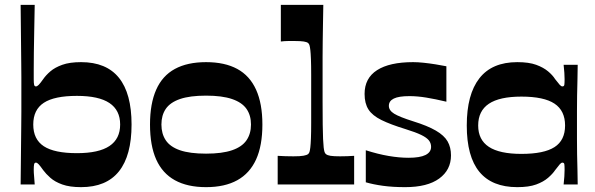

<svg xmlns="http://www.w3.org/2000/svg" viewBox="-20 -760 2452 791"><path d="M314 11Q267 11 236.5 0Q206 -11 187.5 -27.5Q169 -44 158 -59Q146 -76 139.5 -83Q133 -90 128 -90Q122 -90 120.5 -83Q119 -76 119 -60Q119 -49 120.5 -33Q122 -17 123 0H65Q66 -85 66.5 -143Q67 -201 67.5 -238.5Q68 -276 68 -299.5Q68 -323 68 -339Q68 -355 68 -371Q68 -387 68 -403Q68 -419 68 -442Q68 -465 67.5 -502Q67 -539 66.5 -597Q66 -655 65 -740H123Q122 -682 121 -633Q120 -584 119.5 -544Q119 -504 119 -476.5Q119 -449 119 -433Q119 -418 120.5 -411Q122 -404 128 -404Q133 -404 139.5 -410.5Q146 -417 158 -434Q169 -450 187.5 -466Q206 -482 236.5 -493Q267 -504 314 -504Q418 -504 470 -439.5Q522 -375 522 -247Q522 -119 470 -54Q418 11 314 11ZM297 -129Q387 -129 431 -158.5Q475 -188 475 -247Q475 -306 431 -335.5Q387 -365 297 -365Q204 -365 160.5 -336.5Q117 -308 117 -247Q117 -186 160.5 -157.5Q204 -129 297 -129Z M829 11Q752 11 700.5 -17.5Q649 -46 623.5 -103Q598 -160 598 -247Q598 -333 623.5 -390.5Q649 -448 700.5 -476Q752 -504 829 -504Q906 -504 957.5 -476Q1009 -448 1035 -390.5Q1061 -333 1061 -247Q1061 -160 1035 -103Q1009 -46 957.5 -17.5Q906 11 829 11ZM829 -127Q895 -127 936 -141Q977 -155 995.5 -182Q1014 -209 1014 -247Q1014 -285 995.5 -311.5Q977 -338 936 -352Q895 -366 829 -366Q762 -366 721.5 -352Q681 -338 663 -311.5Q645 -285 645 -247Q645 -209 663 -182Q681 -155 721.5 -141Q762 -127 829 -127Z M1124 0V-118Q1140 -117 1156 -116.5Q1172 -116 1189 -116Q1217 -116 1230.5 -118.5Q1244 -121 1249 -125Q1253 -128 1255 -134Q1257 -140 1258.5 -153Q1260 -166 1261 -190.5Q1262 -215 1262 -254.5Q1262 -294 1262 -354Q1262 -412 1262 -451.5Q1262 -491 1261 -516Q1260 -541 1258.5 -554Q1257 -567 1255 -573.5Q1253 -580 1249 -583Q1244 -587 1231.5 -589Q1219 -591 1196 -591Q1180 -591 1166.5 -591Q1153 -591 1137 -589V-740H1312Q1311 -690 1310.5 -654Q1310 -618 1309.5 -588Q1309 -558 1309 -524.5Q1309 -491 1309 -447Q1309 -403 1309 -340Q1309 -284 1309.5 -247Q1310 -210 1311 -187.5Q1312 -165 1313.5 -152.5Q1315 -140 1317 -134Q1319 -128 1323 -125Q1329 -120 1342 -118Q1355 -116 1381 -116Q1397 -116 1410.5 -116.5Q1424 -117 1439 -118V0Z M1487 -9V-141Q1537 -125 1581 -117.5Q1625 -110 1663 -110Q1710 -110 1733 -121.5Q1756 -133 1756 -155Q1756 -170 1747 -181.5Q1738 -193 1715.5 -204Q1693 -215 1651 -228Q1589 -247 1551.5 -265.5Q1514 -284 1498 -309Q1482 -334 1482 -373Q1482 -438 1533.5 -471Q1585 -504 1682 -504Q1701 -504 1725 -501.5Q1749 -499 1774 -495Q1799 -491 1819 -487V-341Q1773 -352 1736 -358Q1699 -364 1667 -364Q1623 -364 1602.5 -354Q1582 -344 1582 -324Q1582 -305 1604 -291.5Q1626 -278 1683 -260Q1741 -242 1775.5 -222Q1810 -202 1824 -177.5Q1838 -153 1838 -120Q1838 -60 1789.5 -24.5Q1741 11 1649 11Q1598 11 1558 5.5Q1518 0 1487 -9Z M2111 11Q2007 11 1955 -52Q1903 -115 1903 -243Q1903 -371 1955 -437.5Q2007 -504 2111 -504Q2159 -504 2189 -493Q2219 -482 2238 -466Q2257 -450 2267 -434Q2280 -417 2286 -410.5Q2292 -404 2297 -404Q2304 -404 2305 -411Q2306 -418 2306 -434Q2306 -444 2305 -460.5Q2304 -477 2302 -493H2360Q2360 -464 2359 -431.5Q2358 -399 2357.5 -366Q2357 -333 2357 -302Q2357 -271 2357 -243Q2357 -217 2357 -186.5Q2357 -156 2357.5 -124Q2358 -92 2359 -60.5Q2360 -29 2360 0H2302Q2304 -17 2305 -33Q2306 -49 2306 -60Q2306 -76 2305 -83Q2304 -90 2297 -90Q2292 -90 2286 -83Q2280 -76 2267 -59Q2257 -44 2238 -27.5Q2219 -11 2189 0Q2159 11 2111 11ZM2128 -126Q2221 -126 2264.5 -154Q2308 -182 2308 -243Q2308 -304 2264.5 -333Q2221 -362 2128 -362Q2038 -362 1994 -332.5Q1950 -303 1950 -243Q1950 -184 1994 -155Q2038 -126 2128 -126Z"/></svg>

Font: Ojuju
Style: Bold
Weight: 700
Designer: Chisaokwu Joboson, Mirko Velimirovic
Foundry: Udi Foundry
Version: Version 1.000